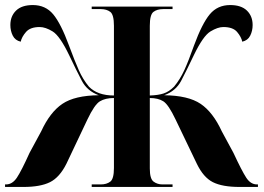

<svg xmlns="http://www.w3.org/2000/svg" viewBox="-20 -740 1044 760"><path d="M0 0H73Q140 0 178 -19Q216 -38 243 -92L326 -267Q354 -326 375.5 -339Q397 -352 431 -352V-75Q431 -32 416.5 -21Q402 -10 379 -10H343V0H663V-10H623Q603 -10 588 -21Q573 -32 573 -73V-352Q606 -352 626.5 -339Q647 -326 675 -267L759 -92Q785 -38 822.5 -19Q860 0 928 0H1001V-10H997Q972 -10 954.5 -37Q937 -64 904 -135L858 -220Q823 -296 774 -329Q725 -362 630 -363Q676 -380 697 -420Q718 -460 747 -521Q784 -598 813 -615.5Q842 -633 864 -633Q902 -633 918.5 -613.5Q935 -594 939 -575Q961 -580 970.5 -599Q980 -618 980 -641Q980 -676 957.5 -698Q935 -720 891 -720Q841 -720 810.5 -683.5Q780 -647 748 -560Q726 -498 709.5 -462Q693 -426 669 -397Q649 -377 627.5 -370Q606 -363 573 -362V-638Q573 -682 587.5 -693Q602 -704 626 -704H663V-714H343V-704H379Q402 -704 416.5 -693Q431 -682 431 -638V-362Q366 -362 332 -397Q308 -426 292 -462Q276 -498 253 -560Q221 -647 190.5 -683.5Q160 -720 110 -720Q66 -720 43.5 -698Q21 -676 21 -641Q21 -618 30.5 -599Q40 -580 62 -575Q66 -594 83 -613.5Q100 -633 137 -633Q160 -633 188.5 -615.5Q217 -598 254 -521Q283 -460 304 -420Q325 -380 371 -363Q276 -362 227 -329Q178 -296 143 -220L97 -135Q65 -64 47 -37Q29 -10 4 -10H0Z"/></svg>

Font: Noto Serif Display SemiCondensed Extra
Style: Regular
Weight: 800
Width: 4
Designer: Monotype Design Team
Foundry: Monotype Imaging Inc.
Version: Version 1.900